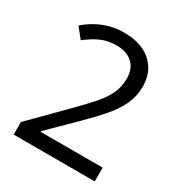

<svg xmlns="http://www.w3.org/2000/svg" viewBox="-170 -846 912 968"><g transform="rotate(30 286.0 -362.0)"><path d="M520 0H48V-73L235 -262Q289 -316 326 -358Q363 -400 382 -440.5Q401 -481 401 -529Q401 -588 366 -618.5Q331 -649 275 -649Q223 -649 183.5 -631Q144 -613 103 -581L56 -640Q84 -664 117.5 -683Q151 -702 190.5 -713Q230 -724 275 -724Q342 -724 390 -701Q438 -678 464.5 -635.5Q491 -593 491 -534Q491 -478 468 -429Q445 -380 404 -332.5Q363 -285 308 -231L159 -84V-80H520Z"/></g></svg>

Font: uguzrati25
Style: Book
Weight: 400
Designer: Jelle Bosma - Monotype Design Team, Universal Thirst
Foundry: Monotype Imaging Inc.
Version: Version 2.106